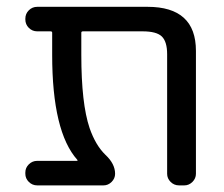

<svg xmlns="http://www.w3.org/2000/svg" viewBox="-20 -567 661 566"><path d="M557.6 -54.7Q557.6 -41 547.4 -30.8Q537.1 -20.5 523.4 -20.5H507.8Q493.2 -20.5 482.9 -30.8Q472.7 -41 472.7 -54.7V-407.2Q472.7 -444.3 457 -459.5Q441.4 -474.6 400.4 -474.6H224.6Q219.7 -474.6 219.7 -470.7V-405.3Q219.7 -261.7 244.1 -189.5Q261.7 -138.7 291 -110.4Q319.3 -84 319.3 -54.7Q319.3 -41 309.1 -30.8Q298.8 -20.5 285.2 -20.5H89.8Q75.2 -20.5 64.9 -30.8Q54.7 -41 54.7 -54.7V-58.6Q54.7 -72.3 64.9 -82.5Q75.2 -92.8 89.8 -92.8H207Q208 -92.8 208.5 -93.8Q209 -94.7 208 -95.7Q133.8 -178.7 133.8 -405.3V-470.7Q133.8 -474.6 128.9 -474.6H89.8Q75.2 -474.6 64.9 -484.9Q54.7 -495.1 54.7 -509.8V-511.7Q54.7 -526.4 64.9 -536.6Q75.2 -546.9 89.8 -546.9H415Q557.6 -546.9 557.6 -417Z"/></svg>

Font: Gen Jyuu GothicL Regular
Style: Regular
Weight: 400
Designer: [Source Han Sans]
Ryoko NISHIZUKA  (kana & ideographs); Paul D. Hunt (Latin, Greek & Cyrillic); Wenlong ZHANG  (bopomofo
Version: Version 1.002.20150607